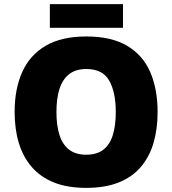

<svg xmlns="http://www.w3.org/2000/svg" viewBox="-20 -902 837 932"><path d="M745 -358Q745 -275 725 -207.5Q705 -140 663 -91Q621 -42 555.5 -16Q490 10 398 10Q308 10 242.5 -16Q177 -42 134.5 -91Q92 -140 71.5 -207.5Q51 -275 51 -359Q51 -470 88 -552.5Q125 -635 202 -680Q279 -725 399 -725Q521 -725 597.5 -679.5Q674 -634 709.5 -551.5Q745 -469 745 -358ZM254 -358Q254 -294 268.5 -247.5Q283 -201 315 -176Q347 -151 398 -151Q451 -151 482.5 -176Q514 -201 528 -247.5Q542 -294 542 -358Q542 -455 510 -511Q478 -567 399 -567Q347 -567 315 -541.5Q283 -516 268.5 -469.5Q254 -423 254 -358ZM577 -882V-767H222V-882Z"/></svg>

Font: Noto Sans Khmer Black
Style: Regular
Weight: 900
Version: Version 2.003